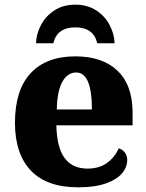

<svg xmlns="http://www.w3.org/2000/svg" viewBox="-20 -791 626 821"><path d="M44 -266Q44 -406 111 -478Q178 -550 302 -550Q418 -550 482.5 -488.5Q547 -427 547 -309V-255H221Q223 -160 256.5 -115Q290 -70 354 -70Q403 -70 436.5 -93.5Q470 -117 488 -157Q505 -151 514.5 -138Q524 -125 524 -107Q524 -76 501.5 -49.5Q479 -23 432 -6.5Q385 10 314 10Q180 10 112 -61.5Q44 -133 44 -266ZM373 -323Q373 -481 306 -481Q268 -481 246 -440Q224 -399 223 -323ZM302 -771Q354 -771 391.5 -746.5Q429 -722 449 -683.5Q469 -645 470 -606H396Q380 -674 302 -674Q224 -674 208 -606H134Q135 -645 155 -683.5Q175 -722 212.5 -746.5Q250 -771 302 -771Z"/></svg>

Font: Noto Serif ExtraBold
Style: Regular
Weight: 800
Designer: Monotype Design Team
Foundry: Monotype Imaging Inc.
Version: Version 1.001